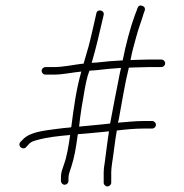

<svg xmlns="http://www.w3.org/2000/svg" viewBox="-20 -695 660 687"><path d="M211.5 -34C219 -34 225 -40.3 225 -48V-56C225 -66 226.4 -72.1 229 -80L235 -98C245.6 -129.8 252 -165.8 258 -212C258.7 -212.7 259 -213.7 259 -215C267.7 -215.7 276.7 -216.3 286 -217L339 -222C349.7 -223.3 360 -224.3 370 -225C365 -194.9 357.6 -133.7 355 -115C352.3 -99.7 351 -87.7 351 -79V-41C351 -34.1 357.5 -28 364.5 -28C371.5 -28 378 -34.1 378 -41V-79C378 -86.3 379 -97 381 -111C384.8 -131.8 392.2 -197.6 398 -228C427.9 -231.7 462.5 -235 493 -235H524C531.7 -235 538 -241 538 -248.5C538 -256 531.7 -262 524 -262H493C463.5 -262 431.1 -258.2 402 -256C403.3 -260 404.3 -264 405 -268C416.3 -327.6 426.1 -393.4 441 -453C452.3 -453.7 463 -454 473 -454C487.7 -454.7 501.3 -455 514 -455H557C564.7 -455 571 -461 571 -468.5C571 -476 564.7 -482 557 -482H514C500.7 -482 486.7 -481.7 472 -481C464 -481 455.7 -480.7 447 -480C451.6 -507.6 460.8 -538.2 467 -561.5C476.2 -596.3 486.7 -620.9 495 -650C499.8 -659.6 501.5 -669.2 489.5 -674C481.2 -677.3 475.3 -674.7 472 -666C469.4 -656.7 467 -652.9 463 -642C445.4 -593.7 430.4 -536 419 -479C386.3 -477.5 355.7 -474.7 324 -471C318.7 -471 313.3 -470.7 308 -470C322.8 -519.3 336.1 -577.5 348 -629L351 -642C354.4 -658.8 328.2 -664.2 325 -648L322 -635C316.7 -610.4 308.4 -575.7 302 -548.5C295.7 -521.5 286.1 -493.5 279 -467H274C240.6 -462.8 205.5 -455 173 -455H143C135.3 -455 129 -449 129 -441.5C129 -434 135.3 -428 143 -428H173C204.3 -428 238.9 -435.8 271 -439C253.5 -378.5 243.7 -309.8 235 -240C233.7 -240 232.7 -239.7 232 -239C215.3 -237.7 199.7 -236 185 -234C136.6 -227.4 86.3 -223.1 61 -195L53 -187C41 -172.3 62 -155.7 74 -169L81 -177C89.7 -187.2 97.9 -190.2 113 -194C147.4 -203.8 190.5 -208.5 231 -212C225 -170.2 219.4 -135.6 209 -107L203 -89C199.2 -79 198 -69.2 198 -56V-48C198 -40.3 204 -34 211.5 -34ZM413 -452 409 -434C397.5 -374.9 384.5 -310.8 374 -253C362.7 -251.7 350.3 -250.3 337 -249L284 -244C276.7 -243.3 269.7 -242.7 263 -242C267.5 -285.6 275 -330.4 282 -369C286.6 -394.1 291.2 -420 300 -442L326 -444C355.1 -447.4 383.3 -450.3 413 -452Z"/></svg>

Font: Take Off
Style: Regular, Eh
Weight: 400
Foundry: Cannot Into Space Fonts
Version: Version 0.89